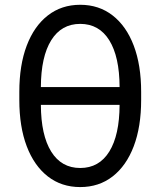

<svg xmlns="http://www.w3.org/2000/svg" viewBox="-20 -759 661 791"><path d="M310.5 11.7Q233.4 11.7 177 -32.2Q120.6 -76.2 90.1 -156.5Q59.6 -236.8 59.6 -347.2V-380.4Q59.6 -490.7 90.1 -571Q120.6 -651.4 177 -695.3Q233.4 -739.3 310.5 -739.3Q387.7 -739.3 444.1 -695.3Q500.5 -651.4 531 -571Q561.5 -490.7 561.5 -380.4V-347.2Q561.5 -236.8 531 -156.5Q500.5 -76.2 444.1 -32.2Q387.7 11.7 310.5 11.7ZM148.4 -400.4H472.7Q472.2 -525.4 430.2 -593Q388.2 -660.6 310.5 -660.6Q232.9 -660.6 190.9 -593Q148.9 -525.4 148.4 -400.4ZM310.5 -66.9Q388.2 -66.9 430.2 -134.5Q472.2 -202.1 472.7 -327.1H148.4Q148.9 -202.1 190.9 -134.5Q232.9 -66.9 310.5 -66.9Z"/></svg>

Font: Inter-Regular
Style: Regular
Weight: 400
Designer: Rasmus Andersson
Foundry: rsms
Version: Version 4.000;git-a52131595